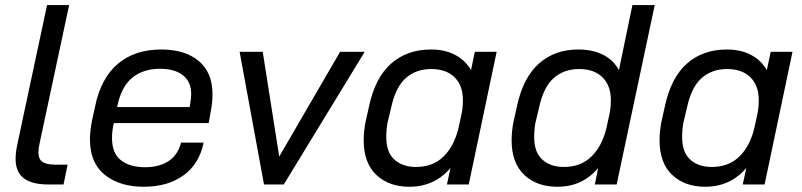

<svg xmlns="http://www.w3.org/2000/svg" viewBox="-20 -710 3085 739"><path d="M40 -98.6Q40 -123 46.9 -155.3L161.1 -690.4H246.1L132.8 -160.2Q127.9 -138.7 127.9 -123Q127.9 -97.7 143.6 -86.9Q159.2 -76.2 194.3 -76.2H240.2L224.6 0H166Q101.6 0 70.8 -24.4Q40 -48.8 40 -98.6Z M797.9 -347.7Q797.9 -313.5 791 -280.3L783.2 -236.3H418Q411.1 -207 411.1 -178.7Q411.1 -120.1 445.3 -93.3Q479.5 -66.4 538.1 -66.4Q593.8 -66.4 629.4 -90.3Q665 -114.3 676.8 -161.1H763.7Q747.1 -79.1 686.5 -35.2Q626 8.8 533.2 8.8Q440.4 8.8 383.3 -37.1Q326.2 -83 326.2 -172.9Q326.2 -205.1 334 -245.1L345.7 -298.8Q368.2 -409.2 433.6 -464.4Q499 -519.5 600.6 -519.5Q692.4 -519.5 745.1 -475.1Q797.9 -430.7 797.9 -347.7ZM715.8 -347.7Q715.8 -395.5 684.1 -420.4Q652.3 -445.3 595.7 -445.3Q531.2 -445.3 488.8 -410.6Q446.3 -376 430.7 -297.9H710L711.9 -310.5Q715.8 -330.1 715.8 -347.7Z M902.3 -510.7H991.2L1054.7 -107.4L1289.1 -510.7H1383.8L1072.3 0H996.1Z M1379.9 -169.9Q1379.9 -204.1 1386.7 -239.3L1400.4 -300.8Q1423.8 -411.1 1485.4 -465.3Q1546.9 -519.5 1638.7 -519.5Q1692.4 -519.5 1731.4 -499Q1770.5 -478.5 1793 -440.4L1807.6 -510.7H1891.6L1784.2 0H1700.2L1713.9 -63.5Q1652.3 8.8 1555.7 8.8Q1476.6 8.8 1428.2 -37.1Q1379.9 -83 1379.9 -169.9ZM1745.1 -218.8 1756.8 -272.5Q1761.7 -296.9 1761.7 -325.2Q1761.7 -380.9 1729.5 -412.6Q1697.3 -444.3 1639.6 -444.3Q1581.1 -444.3 1541.5 -409.2Q1502 -374 1485.4 -294.9L1471.7 -238.3Q1466.8 -211.9 1466.8 -181.6Q1466.8 -124 1498 -95.7Q1529.3 -67.4 1581.1 -67.4Q1646.5 -67.4 1687.5 -107.9Q1728.5 -148.4 1745.1 -218.8Z M1949.2 -169.9Q1949.2 -204.1 1956.1 -239.3L1969.7 -300.8Q1993.2 -411.1 2054.2 -465.3Q2115.2 -519.5 2206.1 -519.5Q2259.8 -519.5 2299.8 -500Q2339.8 -480.5 2362.3 -440.4L2414.1 -690.4H2500L2353.5 0H2269.5L2282.2 -63.5Q2222.7 8.8 2125 8.8Q2045.9 8.8 1997.6 -37.1Q1949.2 -83 1949.2 -169.9ZM2314.5 -218.8 2326.2 -272.5Q2331.1 -296.9 2331.1 -325.2Q2331.1 -380.9 2298.8 -412.6Q2266.6 -444.3 2209 -444.3Q2150.4 -444.3 2110.8 -409.2Q2071.3 -374 2054.7 -294.9L2041 -238.3Q2036.1 -212.9 2036.1 -181.6Q2036.1 -124 2067.4 -95.7Q2098.6 -67.4 2150.4 -67.4Q2215.8 -67.4 2256.8 -107.9Q2297.9 -148.4 2314.5 -218.8Z M2518.6 -169.9Q2518.6 -204.1 2525.4 -239.3L2539.1 -300.8Q2562.5 -411.1 2624 -465.3Q2685.5 -519.5 2777.3 -519.5Q2831.1 -519.5 2870.1 -499Q2909.2 -478.5 2931.6 -440.4L2946.3 -510.7H3030.3L2922.9 0H2838.9L2852.5 -63.5Q2791 8.8 2694.3 8.8Q2615.2 8.8 2566.9 -37.1Q2518.6 -83 2518.6 -169.9ZM2883.8 -218.8 2895.5 -272.5Q2900.4 -296.9 2900.4 -325.2Q2900.4 -380.9 2868.2 -412.6Q2835.9 -444.3 2778.3 -444.3Q2719.7 -444.3 2680.2 -409.2Q2640.6 -374 2624 -294.9L2610.4 -238.3Q2605.5 -211.9 2605.5 -181.6Q2605.5 -124 2636.7 -95.7Q2668 -67.4 2719.7 -67.4Q2785.2 -67.4 2826.2 -107.9Q2867.2 -148.4 2883.8 -218.8Z"/></svg>

Font: Dinish Expanded
Style: Italic
Weight: 400
Width: 7
Italic angle: -12°
Designer: Charles Nix
Foundry: Playbeing
Version: Version 2.005; ttfautohint (v1.8.3)